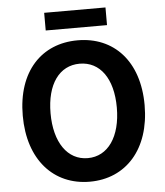

<svg xmlns="http://www.w3.org/2000/svg" viewBox="-61 -971 892 1039"><g transform="rotate(-5 385.0 -452.0)"><path d="M385 14C581 14 716 -133 716 -373C716 -613 581 -754 385 -754C189 -754 54 -614 54 -373C54 -133 189 14 385 14ZM385 -114C275 -114 205 -215 205 -373C205 -532 275 -627 385 -627C495 -627 565 -532 565 -373C565 -215 495 -114 385 -114ZM218 -822H551V-918H218Z"/></g></svg>

Font: Source Han Sans JP
Style: Bold
Weight: 700
Designer: Ryoko NISHIZUKA 西塚涼子 (kana, bopomofo & ideographs); Paul D. Hunt (Latin, Greek & Cyrillic); Sandoll Communications 산돌커뮤니
Foundry: Adobe
Version: Version 2.002;hotconv 1.0.116;makeotfexe 2.5.65601